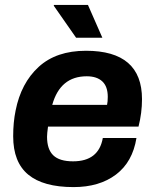

<svg xmlns="http://www.w3.org/2000/svg" viewBox="-20 -743 624 775"><path d="M287.1 -590.8 196.8 -720.2 198.2 -723.1H335L393.1 -590.8ZM276.9 12.2Q154.8 12.2 94 -38.1Q33.2 -88.4 33.2 -192.9Q33.2 -249.5 43 -296.9Q64.9 -407.7 136 -472.9Q207 -538.1 327.1 -538.1Q553.2 -538.1 553.2 -342.8Q553.2 -287.1 539.1 -231.9H173.8Q169.9 -203.6 169.9 -190.9Q169.9 -140.1 195.1 -116Q220.2 -91.8 274.9 -91.8Q378.4 -91.8 395 -186H530.8Q515.1 -88.9 448 -38.3Q380.9 12.2 276.9 12.2ZM190.9 -319.8H412.1Q415 -332 415 -352.1Q415 -394 392.8 -414.6Q370.6 -435.1 330.1 -435.1Q223.1 -435.1 190.9 -319.8Z"/></svg>

Font: Archivo
Style: Bold Italic
Weight: 700
Italic angle: -10°
Designer: Hector Gatti
Foundry: Omnibus-Type
Version: Version 2.001